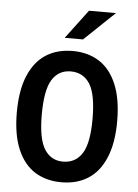

<svg xmlns="http://www.w3.org/2000/svg" viewBox="-55 -827 634 883"><g transform="rotate(5 261.5 -385.5)"><path d="M29.8 -289.1Q29.8 -391.6 58.3 -459.5Q86.9 -527.3 138.7 -560.3Q190.4 -593.3 261.7 -593.3Q332.5 -593.3 384.3 -560.3Q436 -527.3 464.6 -459.5Q493.2 -391.6 493.2 -289.1Q493.2 -188 464.6 -120.4Q436 -52.7 384.3 -20Q332.5 12.7 261.7 12.7Q190.9 12.7 138.9 -20Q86.9 -52.7 58.3 -120.4Q29.8 -188 29.8 -289.1ZM379.4 -289.6Q379.4 -403.3 349.1 -451.2Q318.8 -499 260.7 -499Q205.1 -499 175 -451.2Q145 -403.3 145 -289.6Q145 -178.2 175 -130.4Q205.1 -82.5 260.7 -82.5Q318.4 -82.5 348.9 -130.1Q379.4 -177.7 379.4 -289.6ZM319.8 -784.2H444.3L303.7 -650.4H219.2Z"/></g></svg>

Font: Decalotype Medium
Style: Regular
Weight: 500
Designer: Alfredo Marco Pradil
Foundry: Alfredo Marco Pradil
Version: Version 1.0